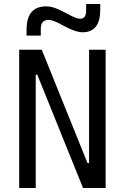

<svg xmlns="http://www.w3.org/2000/svg" viewBox="-20 -943 626 963"><path d="M396.5 0H509.8V-693.4H426.8V-125H418.9L189.5 -693.4H76.2V0H159.2V-568.4H167ZM113.3 -764.6H184.6V-798.8C184.6 -828.6 197.8 -843.3 224.1 -843.3C241.7 -843.3 266.6 -832 296.9 -814.9C337.9 -792.5 369.6 -781.2 394.5 -781.2C453.6 -781.2 482.9 -819.3 482.9 -895V-922.9H412.1V-890.1C412.1 -862.8 402.3 -849.1 382.3 -849.1C364.3 -849.1 343.8 -859.9 306.2 -879.9C268.6 -900.4 238.8 -911.1 211.9 -911.1C146 -911.1 113.3 -872.1 113.3 -793.9Z"/></svg>

Font: Cascadia Mono PL SemiLight
Style: Regular
Weight: 350
Monospace: yes
Designer: Aaron Bell
Foundry: Saja Typeworks
Version: Version 2404.023